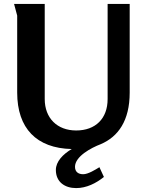

<svg xmlns="http://www.w3.org/2000/svg" viewBox="-20 -752 747 983"><path d="M512 154 489 104C468 117 431 140 406 140C381 140 364 128 364 102C364 49 446 5 496 -14C585 -52 644 -134 644 -278V-732H531V-245C531 -145 469 -84 370 -84C273 -84 209 -147 209 -245V-732H52L68 -672V-278C68 -95 167 7 347 11C302 38 266 75 266 118C266 180 312 211 370 211C423 211 472 186 512 154Z"/></svg>

Font: Rosario
Style: Bold
Weight: 700
Designer: Hector Gatti
Foundry: Omnibus Type
Version: Version 1.100